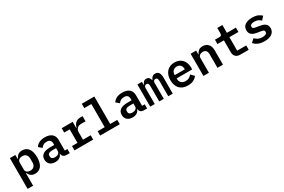

<svg xmlns="http://www.w3.org/2000/svg" viewBox="140 -2204 5721 3869"><g transform="rotate(-30 3000.0 -270.0)"><path d="M69 -516H197V-425H204Q225 -472 261.5 -500Q298 -528 358 -528Q402 -528 438.5 -511.5Q475 -495 501 -461.5Q527 -428 541 -377Q555 -326 555 -258Q555 -190 541 -139Q527 -88 501 -54.5Q475 -21 438.5 -4.5Q402 12 358 12Q298 12 261.5 -16Q225 -44 204 -91H197V200H69ZM304 -90Q360 -90 390.5 -124Q421 -158 421 -217V-299Q421 -358 390.5 -392Q360 -426 304 -426Q260 -426 228.5 -404.5Q197 -383 197 -339V-177Q197 -133 228.5 -111.5Q260 -90 304 -90Z M1090 0Q1043 0 1017.5 -23.5Q992 -47 987 -89H982Q968 -41 927 -14.5Q886 12 826 12Q748 12 702 -29Q656 -70 656 -143Q656 -299 885 -299H976V-333Q976 -382 952 -407Q928 -432 874 -432Q825 -432 795 -413Q765 -394 744 -364L671 -426Q695 -469 748.5 -498.5Q802 -528 887 -528Q989 -528 1046.5 -480.5Q1104 -433 1104 -339V-96H1165V0ZM869 -76Q915 -76 945.5 -97.5Q976 -119 976 -156V-225H888Q783 -225 783 -159V-139Q783 -108 806 -92Q829 -76 869 -76Z M1275 -101H1403V-415H1275V-516H1531V-375H1539Q1546 -402 1558.5 -427.5Q1571 -453 1590.5 -472.5Q1610 -492 1638 -504Q1666 -516 1705 -516H1761V-396H1655Q1597 -396 1564 -362Q1531 -328 1531 -275V-101H1710V0H1275Z M1872 -101H2036V-639H1872V-740H2164V-101H2329V0H1872Z M2890 0Q2843 0 2817.5 -23.5Q2792 -47 2787 -89H2782Q2768 -41 2727 -14.5Q2686 12 2626 12Q2548 12 2502 -29Q2456 -70 2456 -143Q2456 -299 2685 -299H2776V-333Q2776 -382 2752 -407Q2728 -432 2674 -432Q2625 -432 2595 -413Q2565 -394 2544 -364L2471 -426Q2495 -469 2548.5 -498.5Q2602 -528 2687 -528Q2789 -528 2846.5 -480.5Q2904 -433 2904 -339V-96H2965V0ZM2669 -76Q2715 -76 2745.5 -97.5Q2776 -119 2776 -156V-225H2688Q2583 -225 2583 -159V-139Q2583 -108 2606 -92Q2629 -76 2669 -76Z M3037 0V-516H3143V-445H3149Q3161 -479 3183.5 -503.5Q3206 -528 3247 -528Q3286 -528 3309 -505.5Q3332 -483 3339 -442H3344Q3357 -477 3382.5 -502.5Q3408 -528 3455 -528Q3512 -528 3537 -487Q3562 -446 3562 -366V0H3457V-351Q3457 -396 3444.5 -414Q3432 -432 3407 -432Q3384 -432 3368.5 -417Q3353 -402 3353 -371V0H3247V-351Q3247 -396 3235 -414Q3223 -432 3198 -432Q3174 -432 3158.5 -417Q3143 -402 3143 -371V0Z M3912 12Q3850 12 3802 -7Q3754 -26 3721.5 -61Q3689 -96 3672 -145.5Q3655 -195 3655 -257Q3655 -320 3672.5 -370Q3690 -420 3722 -455Q3754 -490 3799.5 -509Q3845 -528 3902 -528Q3958 -528 4003 -509.5Q4048 -491 4079.5 -457Q4111 -423 4128 -375Q4145 -327 4145 -269V-227H3783V-214Q3783 -158 3818 -123.5Q3853 -89 3916 -89Q3964 -89 3998.5 -108.5Q4033 -128 4056 -160L4129 -87Q4101 -46 4047.5 -17Q3994 12 3912 12ZM3903 -434Q3849 -434 3816 -400Q3783 -366 3783 -310V-303H4017V-312Q4017 -368 3986.5 -401Q3956 -434 3903 -434Z M4275 0V-516H4403V-425H4408Q4425 -467 4460.5 -497.5Q4496 -528 4559 -528Q4635 -528 4682.5 -477.5Q4730 -427 4730 -333V0H4602V-315Q4602 -427 4505 -427Q4485 -427 4467 -422Q4449 -417 4434.5 -406.5Q4420 -396 4411.5 -381Q4403 -366 4403 -345V0Z M5135 0Q5061 0 5026 -39Q4991 -78 4991 -140V-415H4841V-516H4943Q4974 -516 4987 -528.5Q5000 -541 5000 -573V-698H5119V-516H5329V-415H5119V-101H5329V0Z M5698 12Q5613 12 5551 -14.5Q5489 -41 5454 -86L5529 -154Q5561 -119 5602.5 -100Q5644 -81 5699 -81Q5747 -81 5776 -97Q5805 -113 5805 -146Q5805 -174 5785.5 -184Q5766 -194 5734 -199L5651 -212Q5619 -217 5588.5 -226.5Q5558 -236 5534.5 -253Q5511 -270 5497 -296.5Q5483 -323 5483 -361Q5483 -442 5543.5 -485Q5604 -528 5710 -528Q5785 -528 5837.5 -507Q5890 -486 5924 -448L5857 -374Q5835 -398 5798.5 -416.5Q5762 -435 5706 -435Q5608 -435 5608 -374Q5608 -346 5628 -335.5Q5648 -325 5680 -320L5762 -307Q5795 -302 5825.5 -292.5Q5856 -283 5879.5 -266Q5903 -249 5917 -223Q5931 -197 5931 -159Q5931 -79 5869.5 -33.5Q5808 12 5698 12Z"/></g></svg>

Font: IBM Plex Mono SemiBold
Style: Regular
Weight: 600
Monospace: yes
Designer: Mike Abbink, Paul van der Laan, Pieter van Rosmalen
Foundry: Bold Monday
Version: Version 2.3